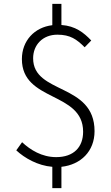

<svg xmlns="http://www.w3.org/2000/svg" viewBox="-20 -849 575 991"><path d="M250 122H297V12C397 1 468 -68 468 -172C468 -422 151 -361 151 -548C151 -618 201 -670 276 -670C343 -670 376 -646 417 -605L451 -640C412 -681 369 -715 297 -720V-829H250V-719C158 -708 93 -639 93 -544C93 -322 409 -378 409 -169C409 -90 361 -38 270 -38C196 -38 137 -75 94 -115L64 -73C107 -33 175 6 250 12Z"/></svg>

Font: GenYoGothic2 TW L
Style: Regular
Weight: 300
Version: Version 2.100;PS 2.1;hotconv 16.6.51;makeotf.lib2.5.65220 DE